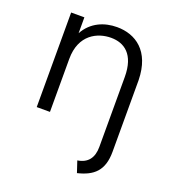

<svg xmlns="http://www.w3.org/2000/svg" viewBox="-136 -612 853 954"><g transform="rotate(20 290.0 -135.0)"><path d="M360 180 380 240C463 220 510 180 510 80V-299C507 -452 418 -510 320 -510C254 -510 187 -484 150 -416V-500H80V0H150V-280C150 -410 240 -450 310 -450C380 -450 440 -410 440 -290V80C440 137 414 172 360 180Z"/></g></svg>

Font: Gully Light
Style: Regular
Weight: 300
Designer: jaikishan Patel
Foundry: MagicType
Version: Version 1.000;Glyphs 3.2 (3242)